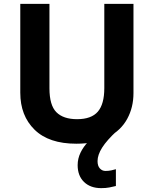

<svg xmlns="http://www.w3.org/2000/svg" viewBox="-20 -734 796 994"><path d="M485 100Q485 125 497 138Q509 151 526 151Q542 151 556 148Q570 145 580 142V229Q564 233 546 236.5Q528 240 504 240Q448 240 415 208Q382 176 382 121Q382 87 397 56Q412 25 437 -0.5Q462 -26 492 -43L586 -57Q533 -8 509 30Q485 68 485 100ZM671 -252Q671 -178 638.5 -118.5Q606 -59 540.5 -24.5Q475 10 375 10Q233 10 159 -62.5Q85 -135 85 -254V-714H236V-277Q236 -189 272 -153Q308 -117 379 -117Q453 -117 486.5 -156Q520 -195 520 -278V-714H671Z"/></svg>

Font: Noto Sans Adlam Unjoined
Style: Regular
Weight: 400
Designer: Mark Jamra, Neil Patel
Foundry: JamraPatel LLC
Version: Version 3.001